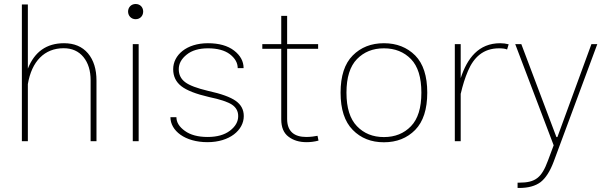

<svg xmlns="http://www.w3.org/2000/svg" viewBox="-20 -703 3006 956"><path d="M118.7 -284.2C137.7 -397.9 201.7 -462.9 296.9 -462.9C338.4 -462.9 371.6 -448.2 395.5 -418.9C419.4 -389.6 431.2 -351.1 431.2 -303.2V0H460.4V-302.2C460.4 -358.4 446.3 -403.8 418 -437.5C389.2 -471.2 349.6 -487.8 298.8 -487.8C212.4 -487.8 152.3 -445.8 118.7 -361.3V-680.7H88.9V0H118.7Z M617.7 -645.5C617.7 -624.5 633.3 -607.4 655.3 -607.4C678.2 -607.4 692.9 -624.5 692.9 -645.5C692.9 -666.5 678.2 -683.1 655.3 -683.1C633.3 -683.1 617.7 -666.5 617.7 -645.5ZM641.1 0H670.4V-483.4H641.1Z M1015.1 -487.8C908.7 -487.8 842.3 -428.7 842.3 -358.4C842.3 -322.8 856 -294.9 882.8 -273.9C909.7 -252.9 955.6 -234.9 1021.5 -219.7C1075.7 -208.5 1113.8 -195.8 1134.8 -182.1C1155.8 -168 1166 -148.9 1166 -125C1166 -97.2 1152.3 -73.2 1125 -52.2C1097.2 -31.2 1060.1 -21 1013.7 -21C965.8 -21 928.2 -31.2 900.4 -51.3C872.6 -71.3 858.4 -93.8 858.4 -119.6H828.6C828.6 -52.7 899.9 4.9 1013.2 4.9C1123.5 4.9 1193.8 -55.2 1193.8 -125C1193.8 -156.7 1180.7 -181.6 1153.8 -200.7C1127 -219.7 1081.1 -236.3 1016.1 -250.5C960.9 -263.7 922.9 -277.8 901.9 -293.9C880.9 -309.6 870.1 -331.1 870.1 -358.4C870.1 -386.2 883.3 -410.2 909.7 -431.2C935.5 -452.1 971.2 -462.4 1015.6 -462.4C1062 -462.4 1098.6 -452.6 1124.5 -433.1C1150.4 -413.1 1163.6 -390.1 1163.6 -363.8H1192.9C1192.9 -397.5 1177.2 -426.8 1145.5 -451.2C1113.8 -475.6 1070.3 -487.8 1015.1 -487.8Z M1561 -26.9C1549.3 -24.4 1526.4 -21 1505.4 -21C1444.8 -21 1409.7 -48.8 1409.7 -110.8V-460H1564V-483.4H1409.7V-624H1380.4V-483.4H1286.1V-460H1380.4V-108.9C1380.4 -68.8 1392.6 -40 1417 -22C1440.9 -3.9 1470.7 4.9 1506.3 4.9C1526.4 4.9 1545.9 2.4 1565.9 -2.9Z M1891.6 -487.8C1828.1 -487.8 1776.4 -467.3 1736.3 -426.8C1695.8 -386.2 1675.8 -324.2 1675.8 -241.7C1675.8 -159.2 1695.8 -97.2 1736.3 -56.2C1776.4 -15.1 1828.1 5.4 1891.6 5.4C1955.1 5.4 2006.8 -15.1 2047.4 -56.2C2087.4 -97.2 2107.4 -159.2 2107.4 -241.7C2107.4 -324.2 2087.4 -386.2 2047.4 -426.8C2006.8 -467.3 1955.1 -487.8 1891.6 -487.8ZM1891.6 -462.4C1946.8 -462.4 1991.7 -444.3 2026.4 -408.7C2061 -373 2078.1 -317.4 2078.1 -241.7C2078.1 -166 2061 -110.4 2026.4 -74.7C1991.7 -38.6 1946.8 -20.5 1891.6 -20.5C1836.4 -20.5 1792 -38.6 1757.3 -74.7C1722.7 -110.4 1705.1 -166 1705.1 -241.7C1705.1 -317.4 1722.7 -373 1757.3 -408.7C1792 -444.3 1836.4 -462.4 1891.6 -462.4Z M2244.6 0H2273.9V-237.8L2274.4 -237.3C2283.7 -277.8 2295.4 -315.4 2310.1 -349.6C2338.9 -417.5 2386.2 -462.4 2464.8 -462.4C2482.9 -462.4 2496.6 -460.4 2504.9 -456.5L2512.7 -482.4C2499.5 -485.8 2485.4 -487.8 2470.7 -487.8C2362.8 -487.8 2306.2 -412.6 2273.9 -314V-483.4H2244.6Z M2736.8 20.5 2708.5 96.2C2677.2 181.2 2647 206.5 2564.9 206.5H2557.1V232.9H2564.9C2610.4 232.9 2646 223.1 2671.9 203.6C2697.3 183.6 2718.8 149.9 2736.8 102.1L2954.1 -483.4H2924.8L2755.4 -20.5H2750.5L2575.7 -483.4H2545.4Z"/></svg>

Font: Estedad Thin
Style: Regular
Weight: 100
Designer: Amin Abedi
Version: Version 7.3